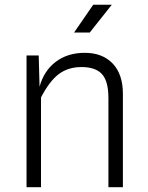

<svg xmlns="http://www.w3.org/2000/svg" viewBox="-20 -776 614 796"><path d="M90 0V-546H140.5L144 -416.5Q162 -482.5 211.2 -519.8Q260.5 -557 331.5 -557Q404.5 -557 447 -512.8Q489.5 -468.5 489.5 -386.5V0H429.5V-369.5Q429.5 -439 403 -468.5Q376.5 -498 317.5 -498Q263 -498 224.2 -469.2Q185.5 -440.5 150 -372V0ZM287 -641 366.5 -756.5H443.5L352 -641Z"/></svg>

Font: Spline Sans Light
Style: Regular
Weight: 300
Designer: Eben Sorkin, Mirko Velimirovic
Foundry: Sorkin Type
Version: Version 1.000; ttfautohint (v1.8.3)